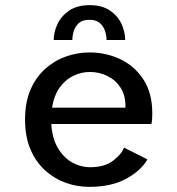

<svg xmlns="http://www.w3.org/2000/svg" viewBox="-20 -716 690 747"><path d="M326 11Q280.5 11 236.5 -4.5Q192.5 -20 156.5 -52.2Q120.5 -84.5 99 -133.8Q77.5 -183 77.5 -251Q77.5 -318.5 99 -367.8Q120.5 -417 156.8 -449Q193 -481 237.5 -496.5Q282 -512 328 -512Q392 -512 447.8 -485.8Q503.5 -459.5 538 -406.8Q572.5 -354 572.5 -274.5Q572.5 -265 571.8 -253.2Q571 -241.5 569 -233.5H179.5Q183 -178 205 -140.5Q227 -103 260.2 -84.2Q293.5 -65.5 331.5 -65.5Q387 -65.5 420 -90.8Q453 -116 462.5 -141.5L553.5 -96Q530.5 -54 472.8 -21.5Q415 11 326 11ZM329.5 -436Q298 -436 267.2 -422Q236.5 -408 213.5 -377.2Q190.5 -346.5 182.5 -297H468V-305Q468 -345.5 449 -375Q430 -404.5 398.2 -420.2Q366.5 -436 329.5 -436ZM329 -696Q377 -696 407.8 -675Q438.5 -654 452.8 -622.8Q467 -591.5 467 -560.5H394.5Q394.5 -577 388.8 -595.2Q383 -613.5 368.5 -626.2Q354 -639 328 -639Q301 -639 286.8 -626.2Q272.5 -613.5 267 -595.2Q261.5 -577 261.5 -560.5H189Q189 -591.5 203.8 -622.8Q218.5 -654 249.5 -675Q280.5 -696 329 -696Z"/></svg>

Font: Trispace
Style: Regular
Weight: 400
Designer: Tyler Finck
Foundry: Etcetera Type Company
Version: Version 1.210; ttfautohint (v1.8.3)